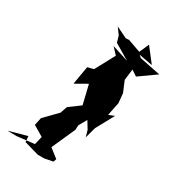

<svg xmlns="http://www.w3.org/2000/svg" viewBox="-265 -962 1007 1108"><g transform="rotate(30 238.0 -408.0)"><path d="M63 0 160 28H203L259 17L266 -3L207 -49L277 -206L278 -235L308 -289L338 -240L350 -197L370 -270L435 -389L397 -374L415 -462L409 -526L379 -597L388 -671L426 -646L536 -724L397 -752L381 -766L472 -749L399 -843L371 -779L287 -809L264 -808L190 -844L221 -802L233 -760L335 -699L226 -734L265 -692L195 -562L155 -552L134 -430L306 -528L205 -502L242 -348L169 -294L153 -248L71 -164L60 -113L129 -72L116 -17L1 -4L-60 -5L60 -38Z"/></g></svg>

Font: Hussar Lance
Style: Italic
Weight: 700
Foundry: Cannot Into Space Fonts, PlusOne Fonts
Version: Version 2.27